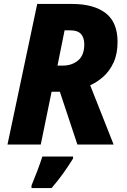

<svg xmlns="http://www.w3.org/2000/svg" viewBox="-20 -734 645 975"><path d="M18 0 169 -714H345Q456 -714 516.5 -667.5Q577 -621 577 -521Q577 -460 556.5 -416Q536 -372 504 -344Q472 -316 438 -301L557 0H373L284 -268H242L187 0ZM272 -401H300Q345 -401 376.5 -427Q408 -453 408 -509Q408 -542 391.5 -561Q375 -580 336 -580H308ZM140 221V208Q153 177 169 135Q185 93 195 61H351V71Q329 107 301.5 145.5Q274 184 242 221Z"/></svg>

Font: Noto Sans Disp ExtBd
Style: Italic
Weight: 800
Italic angle: -12°
Designer: Monotype Design Team
Foundry: Monotype Imaging Inc.
Version: Version 2.000;GOOG;noto-source:20170915:90ef993387c0